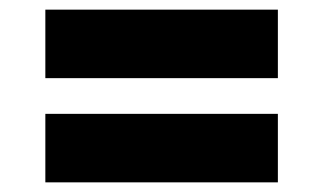

<svg xmlns="http://www.w3.org/2000/svg" viewBox="-20 -541 670 398"><path d="M74 -379V-521H556V-379ZM74 -163V-305H556V-163Z"/></svg>

Font: Montagu Slab 16pt
Style: Bold
Weight: 700
Designer: Florian Karsten
Foundry: Florian Karsten
Version: Version 1.000; ttfautohint (v1.8.3)